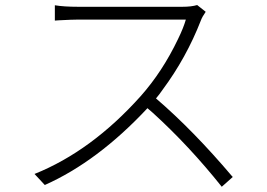

<svg xmlns="http://www.w3.org/2000/svg" viewBox="-20 -710 1040 747"><path d="M747.1 -690.4 780.3 -664.1Q766.6 -644.5 761.7 -630.9Q705.1 -485.4 612.3 -360.4Q599.6 -341.8 586.9 -327.1Q731.4 -203.1 882.8 -24.4Q884.8 -22.5 885.7 -21.5L842.8 16.6Q715.8 -142.6 575.2 -270.5Q563.5 -280.3 553.7 -289.1Q360.4 -82 154.3 9.8L114.3 -33.2Q335.9 -122.1 527.3 -335.9Q612.3 -431.6 672.9 -558.6Q693.4 -600.6 703.1 -633.8H284.2Q260.7 -633.8 207 -630.9Q195.3 -629.9 193.4 -629.9V-689.5Q228.5 -683.6 284.2 -683.6H689.5Q724.6 -683.6 747.1 -690.4Z"/></svg>

Font: Taipei Sans TC Beta Light
Style: Regular
Weight: 300
Designer: JT Foundry
Foundry: JT Foundry
Version: Version 1.000